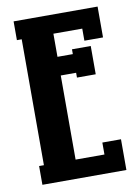

<svg xmlns="http://www.w3.org/2000/svg" viewBox="-79 -733 566 787"><g transform="rotate(-10 204.0 -340.0)"><path d="M33.2 -680.2H382.8V-551.8H305.2V-602.1H185.1V-505.9H249V-525.9H327.1V-408.2H249V-428.2H185.1V-78.1H305.2V-127.9H382.8V0H33.2V-78.1H53.2V-602.1H33.2Z"/></g></svg>

Font: Margherita Black
Style: Regular
Weight: 900
Designer: James Puckett
Foundry: Dunwich Type Founders
Version: Version 1.008;hotconv 1.0.109;makeotfexe 2.5.65596